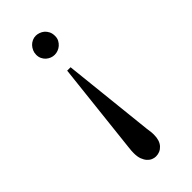

<svg xmlns="http://www.w3.org/2000/svg" viewBox="-230 -536 803 803"><g transform="rotate(-45 171.0 -134.5)"><path d="M228 -432.6Q228 -419.4 222.7 -409.4Q217.3 -399.4 209.2 -392.3Q201.2 -385.3 191.2 -381.6Q181.2 -377.9 171.4 -377.9Q161.1 -377.9 151.6 -381.6Q142.1 -385.3 134 -392.3Q126 -399.4 121.1 -409.7Q116.2 -419.9 116.2 -432.6Q116.2 -444.8 120.8 -455.3Q125.5 -465.8 132.8 -473.6Q140.1 -481.4 150.4 -486.1Q160.6 -490.7 171.4 -490.7Q180.2 -490.7 190.2 -487.3Q200.2 -483.9 208.5 -477.1Q216.8 -470.2 222.4 -459.2Q228 -448.2 228 -432.6ZM228.5 151.4Q228.5 185.5 211.9 203.9Q195.3 222.2 169.9 222.2Q160.6 222.2 150.6 218Q140.6 213.9 132.6 204.8Q124.5 195.8 119.1 181.6Q113.8 167.5 113.8 146.5Q113.8 140.6 114.3 132.1Q114.7 123.5 116.2 112.8L161.1 -294.4H181.2L224.6 112.8Q227.5 130.9 228 138.2Q228.5 145.5 228.5 151.4Z"/></g></svg>

Font: Simplified Naskh
Style: Regular
Weight: 400
Designer: SIL International
Foundry: Arabeyes
Version: 1.02_alpha